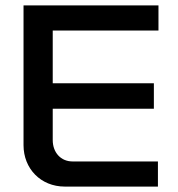

<svg xmlns="http://www.w3.org/2000/svg" viewBox="-20 -690 659 710"><path d="M67 -670V-153C67 -67 130 0 220 0H564V-93H248C205 -93 175 -126 175 -172V-288H549V-382H175V-577H566V-670Z"/></svg>

Font: LT Wave Text Medium
Style: Regular
Weight: 500
Designer: Daniel Lyons
Version: Version 2.5 (Glyphs App)